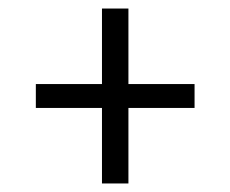

<svg xmlns="http://www.w3.org/2000/svg" viewBox="-20 -590 540 450"><path d="M219 -160V-337H64V-393H219V-570H281V-393H436V-337H281V-160Z"/></svg>

Font: Iosevka SS01 Light
Style: Regular
Weight: 300
Monospace: yes
Designer: Belleve Invis
Foundry: Belleve Invis
Version: 2.3.3; ttfautohint (v1.8.3)